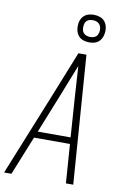

<svg xmlns="http://www.w3.org/2000/svg" viewBox="-107 -1024 710 1083"><g transform="rotate(10 248.0 -482.0)"><path d="M-4 0 194 -490 292 -735H338L392 0H350L334 -223H128L38 0ZM331 -260 315 -490Q312 -534 309.5 -577.5Q307 -621 304 -664Q287 -621 269.5 -577.5Q252 -534 235 -490L143 -260ZM341 -806Q322 -806 304.5 -812.5Q287 -819 276.5 -833.5Q266 -848 263 -866.5Q260 -885 263 -904Q265 -917 272 -929.5Q279 -942 290 -950Q301 -958 314.5 -961Q328 -964 341 -964Q360 -964 377.5 -957.5Q395 -951 405.5 -936.5Q416 -922 419 -903.5Q422 -885 418 -866Q416 -853 409 -840.5Q402 -828 391.5 -820Q381 -812 367.5 -809Q354 -806 341 -806ZM341 -837Q349 -837 356.5 -838.5Q364 -840 371.5 -845Q379 -850 382.5 -857.5Q386 -865 388 -873Q390 -885 388 -896.5Q386 -908 379.5 -916.5Q373 -925 362.5 -929Q352 -933 341 -933Q333 -933 325 -931.5Q317 -930 309.5 -925Q302 -920 298.5 -912.5Q295 -905 294 -897Q292 -885 293.5 -873.5Q295 -862 301.5 -853.5Q308 -845 319 -841Q330 -837 341 -837Z"/></g></svg>

Font: Iosevka Extralight
Style: Italic
Weight: 200
Italic angle: -9°
Monospace: yes
Designer: Belleve Invis
Foundry: Belleve Invis
Version: Version 32.5.0; ttfautohint (v1.8.4)